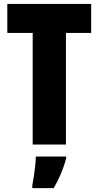

<svg xmlns="http://www.w3.org/2000/svg" viewBox="-20 -734 500 975"><path d="M314.9 0H146V-566.9H17.1V-713.9H442.9V-566.9H314.9ZM315.9 61V71.8Q293.5 151.4 252.9 221.2H144V207Q147.5 189.9 151.6 163.1Q155.8 136.2 158.7 108.6Q161.6 81.1 162.1 61Z"/></svg>

Font: Open Sans Condensed ExtraBold
Style: Regular
Weight: 800
Width: 3
Designer: Monotype Design Team
Foundry: Monotype Imaging Inc.
Version: Version 3.000; ttfautohint (v1.8.4)